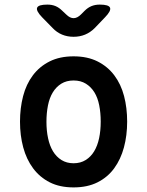

<svg xmlns="http://www.w3.org/2000/svg" viewBox="-20 -805 640 835"><path d="M300 10Q240 10 196.5 -12Q153 -34 124 -73Q95 -112 81 -164Q67 -216 67 -276Q67 -335 80.5 -387Q94 -439 123 -477.5Q152 -516 196 -538Q240 -560 300 -560Q360 -560 404 -538Q448 -516 477 -477.5Q506 -439 519.5 -387.5Q533 -336 533 -276Q533 -216 519 -164Q505 -112 476.5 -73Q448 -34 404 -12Q360 10 300 10ZM300 -95Q330 -95 352.5 -109Q375 -123 389.5 -147Q404 -171 411 -204Q418 -237 418 -276Q418 -314 411.5 -347Q405 -380 390.5 -403.5Q376 -427 353.5 -441Q331 -455 300 -455Q269 -455 246.5 -441Q224 -427 209.5 -403Q195 -379 188.5 -346Q182 -313 182 -275Q182 -237 189 -204Q196 -171 210.5 -147Q225 -123 247.5 -109Q270 -95 300 -95ZM186 -785Q206 -785 221.5 -778.5Q237 -772 251 -758L268 -742Q284 -726 300 -726Q316 -726 332 -742L348 -758Q362 -772 378 -778.5Q394 -785 414 -785Q453 -785 458.5 -771.5Q464 -758 437 -730L392 -683Q373 -664 350 -654.5Q327 -645 300 -645Q273 -645 250 -654.5Q227 -664 209 -683L163 -730Q136 -758 141.5 -771.5Q147 -785 186 -785Z"/></svg>

Font: Maple Mono NL SemiBold
Style: Regular
Weight: 600
Monospace: yes
Designer: subframe7536
Version: Version 7.000